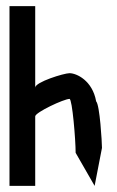

<svg xmlns="http://www.w3.org/2000/svg" viewBox="-20 -795 383 627"><path d="M11 -188H95V-415C95 -428 189 -472 207 -472C216 -472 227 -338 227 -296L289 -188L313 -312C313 -330 306 -452 294 -464C282 -532 230 -556 207 -556C189 -556 95 -527 95 -509V-775H11Z"/></svg>

Font: bitstorm
Style: maxcn
Weight: 400
Version: Version 0.2